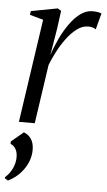

<svg xmlns="http://www.w3.org/2000/svg" viewBox="-59 -560 479 862"><g transform="rotate(5 180.0 -129.0)"><path d="M36.5 0 105 -466 44 -483 46.5 -500 166 -522.5 182 -513 171 -431.5 151 -311Q163.5 -349.5 181.5 -387.2Q199.5 -425 221.8 -456Q244 -487 269.5 -505.2Q295 -523.5 322 -523.5Q338 -523.5 348 -521.5Q358 -519.5 363.5 -517L344 -443.5Q339.5 -448 329.5 -450.8Q319.5 -453.5 309.5 -453.5Q283 -453.5 258.2 -434.8Q233.5 -416 212 -386.8Q190.5 -357.5 174 -325.2Q157.5 -293 147 -266L108 0ZM10.5 267 -4 258V253Q18 233 29 208.5Q40 184 40 159.5Q40 136.5 31.2 121.8Q22.5 107 8 102V91L63 45Q84.5 53 96.8 71.8Q109 90.5 109 119.5Q109.5 146 98.8 173.5Q88 201 66 225.5Q44 250 10.5 267Z"/></g></svg>

Font: Merriweather 120pt Light
Style: Italic
Weight: 300
Italic angle: -7.8°
Version: Version 2.101